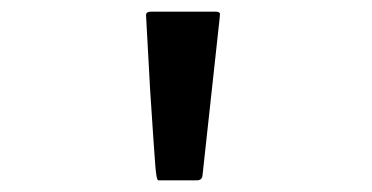

<svg xmlns="http://www.w3.org/2000/svg" viewBox="-20 -821 640 330"><path d="M231 -795Q231 -801 240 -801H350Q358 -801 358 -797Q358 -793 357 -785L328 -519Q327 -511 318 -511H252Q249 -511 247 -535.5Q245 -560 238 -667Z"/></svg>

Font: Lily Script One
Style: Regular
Weight: 400
Designer: Julia Petretta
Foundry: Julia Petretta
Version: Version 1.002;PS 001.001;hotconv 1.0.70;makeotf.lib2.5.58329